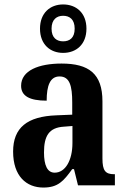

<svg xmlns="http://www.w3.org/2000/svg" viewBox="-20 -834 565 864"><path d="M264 -596C323 -596 369 -634 369 -705C369 -776 323 -814 264 -814C206 -814 160 -776 160 -705C160 -634 206 -596 264 -596ZM264 -648C236 -648 212 -663 212 -705C212 -747 236 -763 264 -763C293 -763 316 -747 316 -705C316 -663 293 -648 264 -648ZM175 10C241 10 266 -19 305 -73H313L331 0H497V-50H494C454 -50 441 -66 441 -121V-378C441 -503 379 -548 257 -548C155 -548 75 -517 75 -448C75 -402 113 -381 190 -381C190 -448 205 -490 248 -490C294 -490 305 -447 305 -373V-318L233 -315C103 -310 39 -260 39 -152C39 -41 99 10 175 10ZM226 -57C193 -57 178 -90 178 -148C178 -222 200 -260 268 -264L306 -267V-191C306 -112 274 -57 226 -57Z"/></svg>

Font: Noto Serif Thai Condensed
Style: Bold
Weight: 700
Width: 3
Designer: Monotype Design Team
Foundry: Monotype Imaging Inc.
Version: Version 2.002